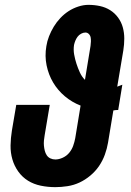

<svg xmlns="http://www.w3.org/2000/svg" viewBox="-20 -763 540 791"><path d="M208 8Q177 8 148 2Q119 -4 95.5 -18.5Q72 -33 55.5 -56Q39 -79 31 -106.5Q23 -134 23.5 -164Q24 -194 29 -225L47 -331H185L164 -206Q162 -195 161 -184Q160 -173 161 -162.5Q162 -152 164.5 -142Q167 -132 172.5 -123.5Q178 -115 187.5 -110.5Q197 -106 208 -106Q223 -106 239 -113.5Q255 -121 265.5 -134Q276 -147 281.5 -162.5Q287 -178 290 -194L312 -328Q276 -342 247 -366.5Q218 -391 199 -423Q180 -455 172 -493.5Q164 -532 171 -573Q174 -593 182 -613.5Q190 -634 201.5 -653Q213 -672 228.5 -688.5Q244 -705 262.5 -717Q281 -729 302.5 -736Q324 -743 344 -743Q369 -743 392 -738Q415 -733 434 -721Q453 -709 466.5 -690.5Q480 -672 486 -650Q492 -628 492 -604Q492 -580 488 -555L463 -406Q468 -408 473.5 -410Q479 -412 484 -414L467 -310Q462 -310 457 -309.5Q452 -309 447 -308L425 -175Q421 -151 412 -126Q403 -101 388 -79Q373 -57 352 -39.5Q331 -22 307.5 -11Q284 0 258 4Q232 8 208 8ZM330 -434 353 -574Q354 -583 354.5 -591.5Q355 -600 353.5 -608.5Q352 -617 346 -623Q340 -629 332 -629Q323 -629 314 -624Q305 -619 299.5 -611.5Q294 -604 290.5 -595.5Q287 -587 285 -578Q282 -558 285.5 -538.5Q289 -519 295 -500.5Q301 -482 309 -464.5Q317 -447 330 -434Z"/></svg>

Font: Iosevka Heavy
Style: Italic
Weight: 900
Italic angle: -9°
Monospace: yes
Designer: Belleve Invis
Foundry: Belleve Invis
Version: Version 32.5.0; ttfautohint (v1.8.4)